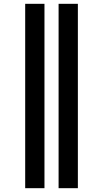

<svg xmlns="http://www.w3.org/2000/svg" viewBox="-20 -843 540 1006"><path d="M287 143V-823H388V143ZM112 143V-823H213V143Z"/></svg>

Font: Iosevka Heavy
Style: Regular
Weight: 900
Monospace: yes
Designer: Belleve Invis
Foundry: Belleve Invis
Version: Version 32.5.0; ttfautohint (v1.8.4)